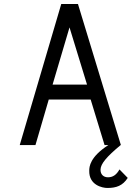

<svg xmlns="http://www.w3.org/2000/svg" viewBox="-20 -720 689 953"><path d="M573 121C558 148 540 160 516 160C494 160 478 146 479 121C480 93 509 58 579 0H580L367 -700H284L78 0H156L222 -226H430L499 0H518C426 59 423 108 423 127C421 199 488 213 513 213C557 213 589 202 614 163ZM412 -300H241L325 -584Z"/></svg>

Font: Advent Pro
Style: Medium
Weight: 500
Designer: Andreas Kalpakidis
Foundry: Andreas Kalpakidis
Version: Version 2.002 2008